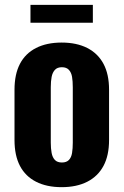

<svg xmlns="http://www.w3.org/2000/svg" viewBox="-20 -764 511 794"><path d="M235 10Q173 10 129 -12.5Q85 -35 62.5 -78Q40 -121 40 -185V-393Q40 -457 62.5 -500Q85 -543 129 -565.5Q173 -588 235 -588Q297 -588 341 -565.5Q385 -543 408 -500Q431 -457 431 -393V-185Q431 -121 408 -78Q385 -35 341 -12.5Q297 10 235 10ZM236 -92Q255 -92 265 -102.5Q275 -113 278 -131.5Q281 -150 281 -174V-403Q281 -428 278 -446Q275 -464 265 -475Q255 -486 236 -486Q217 -486 207 -475Q197 -464 193.5 -446Q190 -428 190 -403V-174Q190 -150 193.5 -131.5Q197 -113 207 -102.5Q217 -92 236 -92ZM106 -670V-744H364V-670Z"/></svg>

Font: Oswald SemiBold
Style: Regular
Weight: 600
Designer: Vernon Adams
Foundry: Vernon Adams
Version: Version 4.103;gftools[0.9.33.dev8+g029e19f]